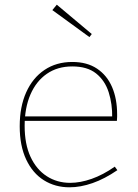

<svg xmlns="http://www.w3.org/2000/svg" viewBox="-20 -792 586 818"><path d="M276 6Q215 6 167 -24Q119 -54 91.5 -112.5Q64 -171 64 -254Q64 -337 91.5 -398.5Q119 -460 169.5 -494Q220 -528 288 -528Q351 -528 393.5 -499.5Q436 -471 457.5 -421Q479 -371 479 -305Q479 -300 479 -294Q479 -288 478 -277H73V-296H467L458 -290Q459 -349 443 -399Q427 -449 389.5 -479Q352 -509 288 -509Q225 -509 179.5 -477.5Q134 -446 109.5 -389Q85 -332 85 -256Q85 -178 110 -124Q135 -70 179 -41.5Q223 -13 279 -13Q322 -13 370.5 -30Q419 -47 469 -82L480 -67Q426 -30 374.5 -12Q323 6 276 6ZM222 -772 371 -647 361 -634 203 -749Z"/></svg>

Font: Bitter Thin
Style: Regular
Weight: 100
Designer: Sol Matas, and Bitter project Authors
Foundry: Sol Matas
Version: Version 2.002